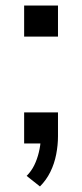

<svg xmlns="http://www.w3.org/2000/svg" viewBox="-20 -517 296 692"><path d="M124 155 76 117Q93 100 103.5 78.5Q114 57 120 32Q126 7 127 -16L144 0H67V-112H189V-26Q189 6 182.5 39.5Q176 73 161.5 102.5Q147 132 124 155ZM67 -385V-497H189V-385Z"/></svg>

Font: Nunito Sans 7pt SemiCondensed Medium
Style: Regular
Weight: 500
Width: 4
Designer: Vernon Adams
Foundry: Vernon Adams
Version: Version 3.101;gftools[0.9.27]